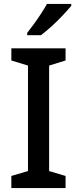

<svg xmlns="http://www.w3.org/2000/svg" viewBox="-20 -961 394 981"><path d="M315 0H38V-62L123 -87V-626L38 -652V-714H315V-652L231 -626V-87L315 -62ZM344 -931Q329 -913 302 -884Q275 -855 244 -827Q213 -799 189 -781H119V-793Q134 -812 153 -838Q172 -864 190 -891.5Q208 -919 220 -941H344Z"/></svg>

Font: Noto Sans Myanmar Medium
Style: Regular
Weight: 500
Designer: Monotype Design Team
Foundry: Monotype Imaging Inc.
Version: Version 2.107; ttfautohint (v1.8.4.7-5d5b)